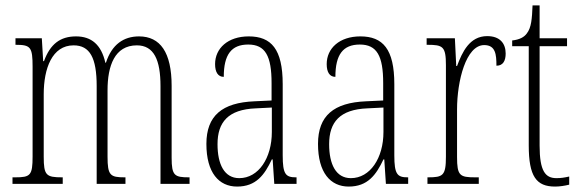

<svg xmlns="http://www.w3.org/2000/svg" viewBox="-20 -677 2135 707"><path d="M26 0H211V-24H209C150 -24 141 -31 141 -100V-330C141 -425 172 -510 251 -510C311 -510 336 -464 336 -360V0H442V-24H439C386 -24 376 -31 376 -100V-345C376 -434 402 -510 484 -510C547 -510 571 -456 571 -360V0H678V-24H676C623 -24 612 -30 612 -96V-361C612 -484 570 -543 492 -543C436 -543 392 -514 370 -446H368C353 -512 317 -543 260 -543C202 -543 165 -515 142 -452H139L134 -536H37V-512H39C93 -512 100 -503 100 -431V-101C100 -31 92 -24 36 -24H26Z M853 10C923 10 954 -33 981 -90H984L990 0H1072V-24H1070C1032 -24 1021 -35 1021 -105V-367C1021 -496 979 -543 896 -543C819 -543 772 -499 772 -441C772 -411 783 -394 804 -394C804 -476 832 -513 894 -513C957 -513 980 -471 980 -371V-307L917 -304C798 -299 740 -251 740 -147C740 -41 786 10 853 10ZM861 -21C806 -21 781 -72 781 -146C781 -227 820 -274 922 -278L981 -281V-191C981 -95 932 -21 861 -21Z M1264 10C1334 10 1365 -33 1392 -90H1395L1401 0H1483V-24H1481C1443 -24 1432 -35 1432 -105V-367C1432 -496 1390 -543 1307 -543C1230 -543 1183 -499 1183 -441C1183 -411 1194 -394 1215 -394C1215 -476 1243 -513 1305 -513C1368 -513 1391 -471 1391 -371V-307L1328 -304C1209 -299 1151 -251 1151 -147C1151 -41 1197 10 1264 10ZM1272 -21C1217 -21 1192 -72 1192 -146C1192 -227 1231 -274 1333 -278L1392 -281V-191C1392 -95 1343 -21 1272 -21Z M1554 0H1743V-24H1730C1673 -24 1663 -30 1663 -99V-274C1663 -379 1696 -511 1763 -511C1805 -511 1808 -476 1808 -435C1833 -435 1842 -454 1842 -480C1842 -517 1821 -544 1774 -544C1709 -544 1682 -485 1663 -434H1660L1655 -536H1551V-512H1554C1611 -512 1622 -506 1622 -437V-100C1622 -30 1611 -24 1556 -24H1554Z M2024 10C2041 10 2060 7 2076 3V-27C2058 -23 2046 -21 2029 -21C1988 -21 1967 -47 1967 -141V-507H2068V-536H1967V-657H1941C1939 -609 1937 -576 1920 -554C1910 -540 1893 -531 1866 -528V-507H1927V-142C1927 -27 1955 10 2024 10Z"/></svg>

Font: Noto Serif Georgian ExtraCondensed ExtraLight
Style: Regular
Weight: 200
Width: 2
Designer: Monotype Design Team, Akaki Razmadze
Foundry: Google LLC
Version: Version 2.003